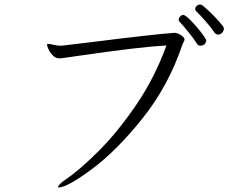

<svg xmlns="http://www.w3.org/2000/svg" viewBox="-20 -804 1040 849"><path d="M944 -651Q935 -651 927 -662Q917 -678 890.5 -708.5Q864 -739 847 -755Q843 -759 843 -765Q843 -772 850 -778Q857 -784 865 -784Q871 -784 877 -779Q931 -733 966 -688Q970 -682 970 -676Q970 -668 962.5 -659.5Q955 -651 944 -651ZM192 -610H195Q199 -610 216 -606Q233 -602 246 -602H254Q280 -605 311 -609Q342 -613 379 -617Q656 -652 752 -659Q759 -659 769.5 -654.5Q780 -650 789 -642Q796 -635 796 -630Q796 -625 791.5 -617Q787 -609 785 -602Q723 -421 609 -279Q495 -137 386 -56Q277 25 239 25Q236 25 236 24Q236 20 244.5 10.5Q253 1 271 -11Q332 -52 417 -137Q502 -222 583.5 -342Q665 -462 716 -603Q602 -597 340 -559L256 -547Q252 -546 243 -546Q227 -546 214.5 -558Q202 -570 195 -585Q188 -600 188 -605Q188 -610 192 -610ZM791 -738Q799 -738 823.5 -713.5Q848 -689 870 -660Q892 -631 892 -625Q892 -616 883 -607Q876 -602 866 -602Q857 -602 852 -609Q840 -629 815 -660Q790 -691 773 -709Q770 -711 770 -716Q770 -724 776.5 -731Q783 -738 791 -738Z"/></svg>

Font: JyunsaiKaai Light
Style: Regular
Weight: 300
Designer: Fontworks Inc.
Version: Version 0.030;April 7, 2024;FontCreator 14.0.0.2901 64-bit